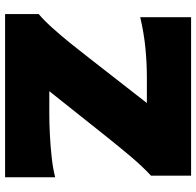

<svg xmlns="http://www.w3.org/2000/svg" viewBox="-28 -724 753 736"><g transform="rotate(90 348.0 -356.5)"><path d="M34.5 0V-129Q58 -148.5 87 -180.8Q116 -213 145.5 -249.5Q175 -286 200 -318.5L375.5 -543.5H275Q223.5 -543.5 165.8 -538Q108 -532.5 46.5 -518V-713H654V-559.5Q617 -525 581 -482.2Q545 -439.5 509 -394.5L330 -169.5H418.5Q454.5 -169.5 498.2 -171.8Q542 -174 584.8 -178.8Q627.5 -183.5 660 -192V0Z"/></g></svg>

Font: Commissioner Flair ExtraBold
Style: Regular
Weight: 800
Designer: Kostas Bartsokas
Foundry: Kostas Bartsokas
Version: Version 1.000; ttfautohint (v1.8.3)